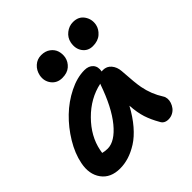

<svg xmlns="http://www.w3.org/2000/svg" viewBox="-198 -868 1058 1058"><g transform="rotate(-45 330.5 -339.5)"><path d="M513.2 -544.9Q475.1 -544.9 453.9 -574Q432.6 -603 440.9 -646Q447.3 -676.8 472.7 -696.8Q498 -716.8 528.8 -716.8Q572.3 -716.8 593.8 -685.5Q615.2 -654.3 607.9 -616.2Q602.1 -587.9 577.6 -566.4Q553.2 -544.9 513.2 -544.9ZM270 -540Q230 -540 207.3 -569.3Q184.6 -598.6 191.9 -638.2Q198.7 -670.9 221.7 -691.4Q244.6 -711.9 275.9 -711.9Q308.1 -711.9 329.6 -695.8Q351.1 -679.7 358.2 -656.7Q365.2 -633.8 360.8 -608.9Q354.5 -579.6 331.5 -559.8Q308.6 -540 270 -540ZM142.1 38.1Q68.8 38.1 33 -11.2Q-2.9 -60.5 12.2 -134.8Q24.4 -196.8 62.7 -260.3Q101.1 -323.7 152.1 -373Q203.1 -422.4 265.9 -453.6Q328.6 -484.9 386.2 -484.9Q419.4 -484.9 437 -465.1Q454.6 -445.3 448.2 -412.1Q451.2 -413.1 458 -413.1Q488.3 -413.1 506.8 -390.9Q525.4 -368.7 527.8 -335.9Q534.2 -234.4 541.5 -198.2Q554.2 -131.3 590.8 -74.2Q597.7 -64 598.9 -49.8Q600.1 -35.6 595.2 -21Q590.3 -6.3 580.8 6.3Q571.3 19 555.9 27.1Q540.5 35.2 522 35.2Q489.3 35.2 477.1 8.8Q453.1 -32.7 439.9 -73Q426.8 -113.3 422.9 -170.9Q392.1 -113.8 356 -71.8Q319.8 -29.8 283 -6.6Q246.1 16.6 211.4 27.3Q176.8 38.1 142.1 38.1ZM136.2 -112.8Q135.7 -109.4 134.5 -102.8Q133.3 -96.2 132.8 -92.8Q151.4 -87.9 170.9 -87.9Q227.5 -87.9 287.4 -160.6Q347.2 -233.4 393.1 -366.2Q395 -368.2 395 -370.1Q300.8 -350.1 227.3 -275.9Q153.8 -201.7 136.2 -112.8Z"/></g></svg>

Font: Shantell Sans Bouncy
Style: Italic
Weight: 600
Italic angle: -11.31°
Designer: Stephen Nixon, Anya Danilova, Shantell Martin
Foundry: Arrow Type
Version: Version 1.006;[9816181b4]